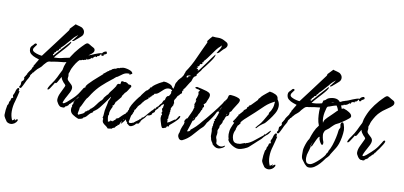

<svg xmlns="http://www.w3.org/2000/svg" viewBox="-89 -1025 2922 1390"><g transform="rotate(10 1371.5 -329.5)"><path d="M73 -161Q65 -157 60.5 -162Q56 -167 60 -172Q65 -177 66 -181Q67 -185 67 -190V-198Q67 -205 68 -206L74 -212Q75 -214 80 -216L85 -230Q78 -238 87 -247L88 -248V-249L90 -252L96 -262L97 -264H99Q97 -269 102 -275Q104 -280 108 -285Q112 -290 116 -296Q126 -307 127 -316Q129 -324 136 -330Q135 -330 135 -332Q135 -333 134 -333Q134 -334 135 -335V-336Q137 -338 142 -346.5Q147 -355 152 -364Q154 -367 156 -370Q158 -373 160 -377L165 -386L138 -395Q118 -402 103 -414.5Q88 -427 88 -451Q88 -462 94.5 -470Q101 -478 108 -484Q112 -488 112 -489Q120 -499 128 -494.5Q136 -490 128 -482L122 -474Q118 -468 114 -462.5Q110 -457 110 -449Q110 -439 124.5 -431.5Q139 -424 156.5 -420Q174 -416 181 -416Q222 -470 262 -523Q302 -576 342 -630Q346 -634 346 -644L383 -683Q387 -681 390.5 -680Q394 -679 398 -678Q402 -677 405.5 -676Q409 -675 413 -674Q421 -672 428 -669Q435 -666 441 -659Q452 -648 452 -632Q452 -615 438 -603Q423 -591 412 -580Q408 -577 404.5 -574Q401 -571 397 -567Q389 -559 379 -559V-566H382Q386 -571 390.5 -577Q395 -583 399 -588Q409 -599 414 -610Q410 -606 406.5 -603Q403 -600 399 -597Q395 -594 391.5 -590.5Q388 -587 384 -583Q379 -576 368 -563.5Q357 -551 344 -537Q333 -523 321.5 -512Q310 -501 305 -496L304 -495L308 -491L295 -486L296 -485Q296 -477 291 -474Q286 -471 281 -471Q279 -465 275.5 -460.5Q272 -456 264 -453Q265 -452 265 -450Q265 -449 266 -448Q266 -447 267 -446H265V-444H260Q259 -444 258 -440L261 -435Q262 -434 262 -431Q276 -446 289 -461Q302 -476 316 -492L370 -552H372Q372 -551 373 -551Q373 -550 374 -550Q374 -543 363 -528Q352 -513 336 -495.5Q320 -478 305.5 -462Q291 -446 283 -437Q280 -434 276 -428Q273 -425 269 -419H278Q291 -419 301.5 -420.5Q312 -422 323 -424Q328 -425 333 -426.5Q338 -428 343 -429Q348 -430 353 -431Q358 -432 363 -433Q375 -435 395 -439.5Q415 -444 424 -451Q450 -459 475 -463Q475 -463 476 -463.5Q477 -464 479 -465Q481 -465 482 -466Q484 -469 487 -469L495 -472L503 -474V-475Q517 -478 530 -483.5Q543 -489 557 -495Q570 -500 582.5 -504.5Q595 -509 608 -509L611 -515Q623 -527 638 -527V-524Q642 -520 642 -515Q642 -512 640 -512Q631 -503 620 -502Q621 -500 621.5 -499Q622 -498 622 -497Q622 -494 619 -494Q615 -491 609 -491Q604 -491 604 -497L607 -499Q601 -499 599 -501Q592 -483 576 -483L574 -475L563 -478Q558 -473 553 -473Q551 -468 549.5 -464.5Q548 -461 542 -461Q543 -462 543 -464Q542 -465 542 -466Q535 -458 525.5 -452Q516 -446 503 -446L502 -453H501Q502 -452 502 -448Q502 -444 498.5 -442Q495 -440 493 -440Q492 -440 492 -441H490Q485 -437 481 -437Q479 -437 478 -438H475Q470 -434 466 -433.5Q462 -433 454 -432Q441 -430 426.5 -425Q412 -420 399 -415Q398 -414 394 -414Q392 -414 392 -413Q361 -397 329 -396Q295 -393 263 -387Q260 -386 257 -385.5Q254 -385 250 -385Q246 -385 243 -384.5Q240 -384 237 -383Q231 -382 222 -373.5Q213 -365 205 -355Q197 -345 193 -339Q189 -335 184 -330.5Q179 -326 174 -322Q164 -315 156 -304Q154 -302 151 -299Q148 -296 146 -292Q141 -283 134 -282Q136 -277 132 -275L130 -273Q121 -264 121 -252Q118 -249 116 -244L115 -240L112 -236Q107 -229 102.5 -219.5Q98 -210 93 -199Q88 -188 83 -178.5Q78 -169 73 -161ZM42 109Q35 109 26.5 106Q18 103 13 98Q8 92 -1.5 76.5Q-11 61 -11 53Q-11 34 -9 16Q-7 -2 -3 -21Q3 -26 4 -33Q5 -40 6 -47Q14 -55 15 -67Q16 -79 27 -79L29 -81Q30 -82 28 -86Q26 -91 25 -94.5Q24 -98 27 -103Q28 -105 29 -107.5Q30 -110 31 -111Q32 -112 34 -118Q37 -129 39.5 -137.5Q42 -146 50 -155Q55 -159 59 -155.5Q63 -152 62 -147Q62 -141 59 -135H67Q63 -116 58 -97Q53 -78 48 -59Q36 -22 36 17Q36 52 50 82L64 74L69 65V76L71 81Q73 76 77 72Q81 68 89 68L90 75Q90 78 89 79Q83 92 70 100.5Q57 109 42 109Z M396 -73Q393 -73 391 -75Q390 -74 385 -74Q372 -74 359 -92Q346 -110 346 -123Q346 -146 358 -171L380 -217Q386 -229 386 -233Q386 -233 381 -241L376 -246Q374 -248 372.5 -249.5Q371 -251 369 -253Q363 -260 357 -269Q351 -278 349 -290Q347 -288 340 -275Q333 -262 326 -250Q319 -238 315 -238Q313 -238 312 -239Q311 -240 309 -240Q307 -240 304 -232Q300 -226 293 -214.5Q286 -203 279 -193Q272 -183 266 -183Q262 -183 262 -187Q262 -190 266 -198.5Q270 -207 275.5 -215.5Q281 -224 283 -226Q295 -243 303 -256Q311 -269 318 -283Q324 -296 330.5 -309.5Q337 -323 346 -340Q348 -354 352 -369Q367 -414 387.5 -447.5Q408 -481 439 -516Q446 -523 455.5 -533.5Q465 -544 475 -553Q485 -562 492 -562Q498 -562 506 -557Q510 -555 513 -553Q516 -551 519 -549L539 -538Q550 -532 550 -519Q550 -514 549 -513Q546 -502 529.5 -489.5Q513 -477 493.5 -464Q474 -451 462 -439Q444 -423 431 -403Q418 -383 407 -360Q406 -356 404.5 -353Q403 -350 402 -346Q401 -339 397 -330Q396 -328 395 -325.5Q394 -323 394 -320Q394 -315 395 -313Q396 -310 396 -305Q396 -299 395 -297Q394 -294 394 -288Q394 -277 405 -267.5Q416 -258 426.5 -247Q437 -236 437 -222Q437 -210 429 -193Q421 -176 411 -159Q401 -142 395 -128L390 -116L388 -109Q388 -107 389 -107L391 -104Q400 -104 416 -117Q432 -130 448 -145.5Q464 -161 470 -167Q482 -180 492 -194.5Q502 -209 511 -224Q513 -229 517.5 -235.5Q522 -242 527 -242Q533 -242 533 -235Q533 -229 522.5 -211.5Q512 -194 500 -177Q488 -160 483 -155L482 -153V-152Q479 -145 473 -143Q472 -142 470 -138Q468 -134 467 -133Q467 -131 464 -129L460 -128Q459 -124 454 -121L448 -115Q447 -115 447 -114Q447 -113 446 -113Q445 -107 438 -107Q436 -103 432.5 -97Q429 -91 424 -91Q419 -84 411 -84Q410 -83 410 -81Q410 -80 409 -79Q407 -74 400 -74Q399 -73 396 -73Z M742 20Q732 8 721.5 1.5Q711 -5 703.5 -13.5Q696 -22 696 -37H698L695 -52L692 -49L690 -46Q691 -50 692 -53.5Q693 -57 694 -60Q695 -65 695.5 -69.5Q696 -74 696 -79Q696 -92 698 -104.5Q700 -117 703 -129Q706 -141 708.5 -153.5Q711 -166 713 -180H715L726 -206L725 -211Q723 -207 722 -206Q721 -204 719 -202Q708 -186 692 -163.5Q676 -141 660 -121.5Q644 -102 631 -94Q623 -89 620 -86.5Q617 -84 613 -74Q603 -72 593.5 -61Q584 -50 575 -40Q566 -30 555 -29L554 -24Q548 -18 538 -15.5Q528 -13 520 -12Q498 -20 477 -34Q456 -48 456 -73Q456 -83 459 -90H460V-95Q458 -98 459 -103Q460 -108 462 -108L463 -107Q465 -110 465.5 -117Q466 -124 466 -126L468 -128Q468 -135 475 -143Q482 -151 488.5 -158Q495 -165 495 -168Q496 -169 496 -171Q496 -176 495 -179Q493 -183 494 -186V-190H498L501 -195V-197Q498 -199 498 -200V-202Q498 -205 500 -207L503 -210V-211Q503 -212 504 -213V-215L509 -220Q513 -224 515 -225Q523 -236 528 -245H532L533 -244Q532 -246 531.5 -247Q531 -248 531 -249Q531 -257 544.5 -272Q558 -287 577 -304.5Q596 -322 614 -337.5Q632 -353 642 -362V-367H644Q648 -369 652.5 -373Q657 -377 662 -381Q672 -391 679 -392L681 -397L687 -398Q688 -399 689 -400Q690 -401 691 -402Q693 -403 694 -403Q695 -403 696 -404L697 -405L699 -406V-407Q699 -407 699 -407.5Q699 -408 700 -409L718 -416L720 -415L734 -421L737 -424H738L751 -425L758 -429L760 -431V-430L761 -431L763 -429Q772 -433 781 -433Q790 -433 805 -430Q820 -427 833 -420.5Q846 -414 848 -403V-401L827 -389Q829 -394 830 -395V-396Q830 -398 826 -398H820Q799 -398 781.5 -386Q764 -374 748 -362Q739 -360 729 -350Q719 -340 711 -335Q672 -305 640.5 -275.5Q609 -246 581 -205Q576 -197 568 -184.5Q560 -172 554 -167Q549 -158 544 -149Q539 -140 535 -130Q531 -120 526 -111Q521 -102 516 -94Q516 -82 513 -71Q511 -65 511 -61Q510 -58 510 -55Q510 -52 509 -50L513 -41Q525 -46 542 -54Q559 -62 559 -72Q565 -74 565 -74H567V-76Q569 -78 570 -78H573L576 -82V-87L580 -83L593 -96Q593 -101 600 -102Q617 -116 630 -135Q637 -145 644 -154Q651 -163 659 -171H661L674 -187L673 -191L687 -209H689Q691 -215 695 -221L698 -219L706 -230L705 -231Q710 -239 716 -247Q722 -255 728 -262Q734 -270 739.5 -278Q745 -286 750 -294Q750 -301 755 -307Q760 -313 768 -313L775 -311Q779 -318 779 -333Q784 -332 787 -335Q787 -335 793 -337V-335L801 -332Q805 -334 807 -334Q815 -334 823 -329.5Q831 -325 837 -320Q837 -318 838 -319Q838 -320 839 -320H844Q857 -320 857 -309V-306Q852 -299 847.5 -292Q843 -285 839 -278Q831 -264 817 -253V-251L801 -228L803 -224L769 -182L766 -181Q764 -174 761.5 -167.5Q759 -161 756 -154L747 -151Q749 -149 749 -146Q749 -142 750 -141Q742 -126 736.5 -111Q731 -96 733 -79Q730 -77 729.5 -73.5Q729 -70 729 -67Q729 -62 729.5 -57.5Q730 -53 731 -48Q732 -43 733 -38Q734 -33 735 -28L746 -34H749L750 -35L752 -38Q752 -41 755 -45L757 -37L766 -41V-37H767Q771 -37 773 -43Q775 -45 778 -47.5Q781 -50 785 -50L786 -52V-55Q786 -60 793 -63Q797 -64 799.5 -65.5Q802 -67 804 -67H805L831 -93H832Q834 -96 840.5 -101.5Q847 -107 852 -109V-116L859 -118H860L883 -150Q883 -149 885 -149Q887 -149 888 -148Q889 -148 891.5 -151.5Q894 -155 894 -157Q895 -158 896.5 -159.5Q898 -161 902 -162Q905 -164 907 -164.5Q909 -165 910 -166Q899 -145 890.5 -128Q882 -111 874 -94Q866 -77 856 -61.5Q846 -46 831 -31L827 -35L834 -44L833 -50L831 -49V-45L824 -38Q823 -25 815 -19H811L809 -20V-15L803 -8L800 -9L788 8V5L786 6Q784 7 782 8Q780 9 778 10Q772 12 771 16ZM842 -59Q842 -62 843 -63L845 -66L841 -65H842L839 -60L840 -61Z M897 -25Q893 -25 893 -27Q889 -29 888 -29L885 -31L884 -33H883L872 -42L874 -46Q862 -55 859.5 -70Q857 -85 857 -98Q857 -108 859 -116.5Q861 -125 866 -133L864 -136L869 -139V-141Q869 -155 881.5 -177.5Q894 -200 910 -222Q926 -244 937 -255L936 -256Q940 -261 948 -272.5Q956 -284 964.5 -293.5Q973 -303 978 -303L992 -319V-324L995 -326L1004 -329L1003 -331Q1012 -342 1025.5 -351.5Q1039 -361 1051 -368L1068 -377L1074 -379L1077 -382Q1080 -385 1089 -385Q1103 -385 1124.5 -376.5Q1146 -368 1150 -355Q1157 -350 1159 -345Q1162 -351 1163.5 -358Q1165 -365 1166 -371Q1166 -382 1172 -394L1175 -397Q1181 -413 1195 -427Q1202 -433 1207.5 -441Q1213 -449 1217 -456Q1217 -459 1222 -472Q1228 -483 1226 -485Q1244 -511 1259.5 -539Q1275 -567 1288 -597Q1301 -627 1315 -656.5Q1329 -686 1342 -714Q1344 -715 1344 -719Q1344 -722 1343 -724Q1342 -726 1341 -728L1357 -749Q1362 -754 1366 -759Q1370 -764 1374 -768Q1385 -767 1396 -766Q1407 -765 1417 -766Q1439 -766 1459 -756Q1468 -752 1480 -744.5Q1492 -737 1492 -724Q1492 -711 1479 -699Q1472 -694 1466.5 -689Q1461 -684 1457 -679Q1450 -671 1443 -663.5Q1436 -656 1425 -654L1422 -657H1425Q1430 -668 1441 -684Q1451 -698 1451 -710Q1451 -715 1450 -716L1448 -715L1449 -714Q1445 -708 1440 -704Q1435 -700 1430 -695Q1426 -691 1422 -686Q1418 -681 1414 -676Q1408 -668 1393.5 -647.5Q1379 -627 1364.5 -607.5Q1350 -588 1342 -582L1341 -579H1339Q1341 -576 1346 -576Q1341 -572 1332 -572Q1336 -568 1336 -565Q1336 -559 1330 -557Q1324 -555 1319 -555Q1319 -539 1307 -536Q1306 -535 1305 -535Q1304 -535 1304 -536H1301Q1304 -534 1306.5 -531.5Q1309 -529 1310 -528L1308 -527L1309 -526H1305Q1299 -526 1301 -524L1302 -518H1308Q1313 -518 1315 -516H1312L1309 -508Q1311 -509 1318 -509Q1332 -526 1343.5 -543Q1355 -560 1368 -576Q1380 -593 1392 -610Q1404 -627 1417 -643L1416 -645Q1418 -643 1418 -638Q1418 -630 1409 -614.5Q1400 -599 1387 -581.5Q1374 -564 1361.5 -547.5Q1349 -531 1341 -522Q1339 -518 1336 -512.5Q1333 -507 1329 -503Q1325 -499 1321 -494Q1317 -489 1315 -484Q1309 -483 1309 -479V-471Q1309 -466 1304 -464Q1293 -460 1288.5 -450.5Q1284 -441 1281.5 -430.5Q1279 -420 1271 -412Q1268 -408 1260 -394.5Q1252 -381 1244 -368.5Q1236 -356 1231 -356L1235 -349Q1225 -342 1226 -339Q1227 -338 1227 -326Q1227 -324 1219 -319Q1211 -313 1211 -309L1199 -299Q1195 -290 1191 -283Q1187 -276 1184 -272Q1176 -263 1184 -244Q1178 -237 1181 -234Q1183 -230 1177 -223L1166 -203V-202L1170 -195L1165 -194L1166 -183Q1165 -184 1165 -183Q1165 -178 1168 -178L1163 -172L1165 -168L1161 -148Q1159 -140 1161 -128Q1156 -126 1156 -117Q1156 -114 1159 -114L1158 -102Q1161 -102 1161 -99L1159 -97L1161 -95Q1164 -97 1165 -100Q1166 -103 1170 -101L1207 -127L1214 -128Q1222 -136 1229.5 -149.5Q1237 -163 1244 -159Q1246 -148 1231 -131.5Q1216 -115 1199 -100.5Q1182 -86 1176 -81V-73Q1176 -72 1173.5 -71.5Q1171 -71 1170 -70Q1168 -72 1165.5 -71Q1163 -70 1161 -70L1155 -57L1154 -59Q1151 -58 1148.5 -57Q1146 -56 1144 -55Q1138 -52 1132 -52Q1126 -52 1120 -68Q1114 -84 1109.5 -102Q1105 -120 1105 -124L1107 -126Q1105 -130 1107 -133Q1109 -136 1105 -138L1110 -143H1111V-152Q1111 -157 1106 -155L1105 -158L1107 -163V-164L1110 -169L1109 -171Q1109 -173 1110 -173Q1111 -173 1112 -174H1111L1106 -178Q1105 -181 1105 -188Q1105 -197 1110 -197Q1110 -208 1113 -217Q1116 -226 1107 -222L1101 -218Q1100 -215 1097 -215Q1095 -211 1089.5 -203Q1084 -195 1078 -196V-195Q1078 -194 1079 -193Q1079 -187 1067 -177.5Q1055 -168 1057 -157L1039 -143L1041 -141H1039L1040 -138Q1029 -124 1011 -124Q1004 -124 1001 -115Q998 -106 992 -106L995 -105Q988 -98 977.5 -88Q967 -78 965 -68L964 -69L966 -66L960 -62Q960 -55 953 -53Q946 -51 939 -51Q933 -41 920.5 -33Q908 -25 897 -25ZM1241 -444Q1251 -444 1251 -447Q1251 -452 1254 -456H1260Q1266 -456 1266 -458Q1265 -459 1265 -462Q1261 -461 1257 -460Q1253 -459 1249 -459Q1239 -457 1239 -446V-445ZM887 -48H898Q900 -48 904 -49Q908 -50 911 -52Q917 -55 923 -55Q923 -56 921 -57Q921 -59 923 -59Q924 -58 924 -59H925Q929 -64 934 -67Q939 -70 944 -74Q953 -79 960 -88L963 -86L964 -91Q970 -91 970 -97Q970 -103 980 -103Q986 -109 993.5 -116.5Q1001 -124 1008 -134Q1016 -143 1023 -151Q1030 -159 1036 -166L1037 -164V-165Q1043 -171 1045 -174Q1046 -176 1047.5 -178Q1049 -180 1051 -183L1054 -181Q1060 -181 1060 -187L1059 -189L1066 -195V-198Q1067 -198 1068 -197Q1068 -196 1070 -194Q1069 -198 1071.5 -201Q1074 -204 1078 -203L1077 -206L1086 -219Q1088 -221 1091.5 -224Q1095 -227 1098 -234Q1100 -241 1102.5 -245Q1105 -249 1106 -251Q1114 -251 1116 -265Q1118 -279 1129 -287Q1136 -287 1139 -291Q1142 -295 1145 -301Q1149 -307 1150 -314Q1148 -320 1148 -322Q1148 -326 1151 -327Q1154 -330 1154 -331Q1154 -333 1146.5 -337Q1139 -341 1137 -342Q1137 -341 1136.5 -340.5Q1136 -340 1135 -341Q1134 -342 1130 -342Q1110 -342 1094.5 -328.5Q1079 -315 1064 -301Q1049 -287 1032 -287Q1030 -280 1024.5 -275.5Q1019 -271 1014 -268V-264L1005 -259V-257Q1007 -251 1003 -253H995V-248Q994 -246 994 -243Q987 -238 976 -230Q965 -222 961 -213L959 -214L956 -211L958 -209L954 -203L950 -205L951 -199Q946 -194 935 -183Q924 -172 925 -164H921L918 -152H915L911 -147H908L909 -146V-138Q907 -138 907 -135L909 -133L899 -119L904 -118V-116Q904 -114 898 -114L899 -112Q898 -109 896 -106.5Q894 -104 893 -103Q892 -101 890 -90Q888 -79 886 -68Q884 -57 883 -56Z M1554 23Q1539 23 1528.5 16Q1518 9 1507 -2L1509 -4Q1509 -5 1507 -7Q1500 -16 1497.5 -21Q1495 -26 1493 -31Q1492 -36 1491 -41Q1490 -46 1487 -55Q1486 -59 1487 -60V-80Q1487 -85 1487 -89.5Q1487 -94 1486 -99Q1485 -103 1484.5 -106.5Q1484 -110 1484 -112Q1484 -113 1486 -119Q1486 -122 1487 -123Q1485 -125 1485 -126Q1485 -126 1485 -126.5Q1485 -127 1486 -128L1487 -129Q1487 -129 1488 -130Q1488 -131 1489 -132Q1488 -132 1488 -133Q1488 -135 1489 -135Q1487 -145 1490 -150Q1493 -156 1490 -167H1495V-174L1496 -175L1491 -182L1498 -183V-184Q1498 -185 1499 -186Q1510 -212 1517 -237L1511 -236V-243H1513Q1518 -251 1522 -261Q1524 -266 1526 -269Q1528 -272 1529 -276L1528 -275Q1521 -268 1520 -260Q1519 -255 1516.5 -251Q1514 -247 1510 -243Q1506 -239 1503 -238Q1499 -235 1497 -230Q1488 -210 1475.5 -192Q1463 -174 1451 -157Q1449 -154 1445 -150Q1441 -146 1439 -141Q1436 -136 1434 -131L1428 -121Q1426 -117 1423 -114Q1420 -111 1416 -107L1402 -94Q1377 -65 1350.5 -36.5Q1324 -8 1289 9Q1286 10 1284 10.5Q1282 11 1280 11Q1268 11 1260.5 0Q1253 -11 1253 -22Q1253 -27 1255 -33L1259 -43Q1261 -49 1261 -54Q1261 -59 1263 -65Q1266 -76 1270 -85.5Q1274 -95 1279 -106Q1279 -106 1281 -115Q1281 -122 1282 -124Q1277 -126 1277 -127Q1277 -128 1278 -128V-129Q1281 -135 1285.5 -143.5Q1290 -152 1298 -153Q1303 -164 1307.5 -174Q1312 -184 1317 -194Q1327 -213 1332 -237L1335 -241H1333L1330 -245L1334 -251L1328 -254L1334 -257H1330V-259Q1329 -260 1329 -262Q1329 -264 1330 -265Q1334 -272 1335 -279Q1337 -287 1341 -291H1340L1339 -290H1337Q1334 -290 1334 -292V-293Q1334 -304 1340 -314Q1341 -318 1342 -321Q1343 -324 1344 -328Q1345 -331 1345.5 -334Q1346 -337 1346 -340Q1346 -344 1345 -346Q1343 -350 1343 -353Q1343 -357 1346.5 -360Q1350 -363 1353 -365V-366Q1351 -367 1345.5 -369.5Q1340 -372 1339 -372L1340 -376Q1338 -374 1337 -374Q1338 -374 1337 -373H1335Q1332 -374 1324 -376Q1315 -378 1315 -382Q1315 -384 1320 -386.5Q1325 -389 1327 -389Q1341 -386 1361.5 -381.5Q1382 -377 1400.5 -371Q1419 -365 1426 -355Q1428 -352 1428.5 -348.5Q1429 -345 1429 -342Q1429 -333 1424.5 -322Q1420 -311 1416 -302Q1413 -296 1413 -294Q1413 -294 1411 -288Q1406 -283 1404 -280Q1400 -276 1395 -274L1396 -271L1397 -270Q1399 -268 1399 -267Q1401 -263 1401 -259Q1401 -257 1400 -254Q1399 -251 1395 -250L1393 -248H1394Q1392 -244 1392 -241V-238Q1392 -236 1391 -233Q1390 -230 1387 -229Q1385 -224 1380.5 -213Q1376 -202 1372 -198L1369 -192L1370 -189L1366 -186Q1365 -179 1358 -172Q1351 -167 1353 -158H1351Q1352 -157 1352 -156Q1352 -154 1350 -154Q1349 -151 1346 -147.5Q1343 -144 1337 -142Q1334 -131 1328 -112.5Q1322 -94 1317 -79Q1312 -64 1311 -61Q1312 -60 1315 -60Q1319 -60 1327 -64.5Q1335 -69 1333 -76Q1337 -76 1340 -81Q1344 -85 1347 -86Q1359 -96 1370 -106.5Q1381 -117 1391 -129Q1401 -141 1411 -153Q1421 -165 1431 -176Q1432 -177 1443.5 -191Q1455 -205 1471 -225Q1487 -245 1503 -266Q1519 -287 1529 -302Q1539 -317 1538 -321H1546L1547 -320L1549 -322L1544 -321V-327H1546Q1548 -330 1550 -333Q1552 -336 1554 -338Q1557 -341 1559 -350Q1560 -354 1561 -357.5Q1562 -361 1563 -365Q1565 -372 1574 -373L1575 -374Q1584 -374 1602 -371Q1620 -368 1634.5 -362Q1649 -356 1649 -346Q1649 -338 1642.5 -326Q1636 -314 1628 -303Q1624 -298 1621 -292Q1618 -286 1614 -281Q1607 -270 1602 -258H1599V-256Q1597 -255 1593.5 -251.5Q1590 -248 1588 -246H1591Q1591 -241 1590 -238L1589 -230L1583 -220H1578Q1578 -216 1573 -216Q1570 -216 1570 -218Q1569 -218 1569 -221Q1569 -223 1571 -223L1576 -233L1574 -235Q1571 -228 1569.5 -223Q1568 -218 1570 -210H1569L1570 -209L1565 -207L1564 -200L1561 -191Q1558 -181 1552 -179L1554 -175L1551 -163L1548 -159H1549L1536 -139Q1537 -138 1537 -134Q1537 -126 1533 -119Q1529 -112 1527 -103L1528 -100L1526 -98Q1527 -98 1527 -96L1536 -93Q1531 -93 1529 -94V-87Q1529 -83 1529 -79.5Q1529 -76 1528 -72Q1527 -68 1526.5 -65Q1526 -62 1526 -58Q1526 -50 1529 -44Q1531 -41 1531.5 -37.5Q1532 -34 1533 -30Q1534 -28 1534 -23.5Q1534 -19 1534 -14Q1535 -6 1547.5 0Q1560 6 1568 6Q1578 6 1584 3Q1590 0 1598 -5L1597 -4H1601V-3Q1596 8 1580 15.5Q1564 23 1554 23ZM1340 -154H1341Q1343 -158 1345 -159L1344 -163Q1342 -160 1340 -154Z M1699 1Q1685 1 1672 -4.5Q1659 -10 1648 -17Q1644 -19 1632.5 -29Q1621 -39 1620 -45L1614 -51L1618 -54Q1615 -63 1613 -73Q1611 -83 1611 -92Q1611 -118 1618.5 -138.5Q1626 -159 1637 -181H1633L1625 -188Q1626 -190 1627 -190.5Q1628 -191 1629 -192H1628L1631 -197L1634 -199L1636 -201L1635 -204Q1636 -205 1637.5 -207Q1639 -209 1641 -211Q1642 -213 1644 -215V-219L1649 -222V-224Q1649 -226 1651 -226V-231L1653 -230V-232L1660 -234L1661 -235L1656 -234V-242Q1662 -244 1669 -254L1682 -268L1684 -272Q1686 -272 1687 -273Q1687 -282 1698.5 -288.5Q1710 -295 1710 -305Q1710 -310 1714 -310H1716L1714 -311Q1719 -314 1721 -315Q1723 -316 1720 -320L1733 -327L1779 -374Q1778 -375 1778 -377Q1778 -381 1780 -381Q1785 -386 1789.5 -391Q1794 -396 1798 -402Q1803 -407 1808 -411.5Q1813 -416 1818 -420L1835 -434Q1839 -437 1843 -440Q1847 -443 1851 -447Q1873 -445 1894.5 -434.5Q1916 -424 1916 -402Q1933 -379 1933 -354Q1933 -326 1917.5 -299.5Q1902 -273 1885 -251Q1879 -244 1870 -232.5Q1861 -221 1854 -215Q1838 -205 1826 -195Q1814 -185 1800 -169H1795V-172Q1795 -176 1797 -176Q1798 -178 1800 -180Q1802 -182 1803 -183L1808 -190L1815 -197Q1828 -210 1842 -233.5Q1856 -257 1865 -273Q1866 -279 1872 -283Q1871 -288 1872.5 -293.5Q1874 -299 1878 -303Q1882 -308 1884.5 -313Q1887 -318 1889 -323Q1896 -337 1898 -351.5Q1900 -366 1901 -382Q1882 -373 1865 -362Q1848 -351 1833 -337L1773 -280Q1762 -269 1741.5 -251.5Q1721 -234 1703 -216.5Q1685 -199 1680 -189V-188H1682V-182H1681Q1679 -178 1676 -176L1673 -172Q1672 -171 1672 -168H1667Q1664 -161 1661 -154Q1658 -147 1656 -139V-133L1655 -131Q1644 -110 1644 -88Q1644 -75 1650 -58Q1656 -41 1672 -37Q1673 -37 1675 -37Q1677 -37 1680 -36Q1685 -33 1687 -36H1691Q1705 -36 1709.5 -38.5Q1714 -41 1724 -44L1733 -47Q1735 -49 1736 -49H1739V-45L1749 -52V-50Q1776 -58 1806.5 -83Q1837 -108 1863 -128Q1865 -133 1868 -135V-140L1872 -136H1875L1881 -144Q1885 -147 1888 -151Q1891 -155 1896 -160Q1899 -162 1901.5 -164.5Q1904 -167 1908 -170V-161H1907Q1904 -156 1900.5 -150.5Q1897 -145 1892 -140Q1886 -136 1881.5 -131.5Q1877 -127 1872 -123Q1868 -119 1864 -115Q1860 -111 1857 -106Q1851 -98 1841 -90Q1833 -83 1824.5 -75.5Q1816 -68 1808 -60Q1790 -45 1774 -29Q1764 -19 1739 -9Q1714 1 1699 1ZM1641 -191Q1641 -190 1640.5 -189.5Q1640 -189 1640 -188Q1643 -192 1646 -200L1645 -199Q1644 -196 1643 -194.5Q1642 -193 1641 -191Z M1967 -161Q1959 -157 1954.5 -162Q1950 -167 1954 -172Q1959 -177 1960 -181Q1961 -185 1961 -190V-198Q1961 -205 1962 -206L1968 -212Q1969 -214 1974 -216L1979 -230Q1972 -238 1981 -247L1982 -248V-249L1984 -252L1990 -262L1991 -264H1993Q1991 -269 1996 -275Q1998 -280 2002 -285Q2006 -290 2010 -296Q2020 -307 2021 -316Q2023 -324 2030 -330Q2029 -330 2029 -332Q2029 -333 2028 -333Q2028 -334 2029 -335V-336Q2031 -338 2036 -346.5Q2041 -355 2046 -364Q2048 -367 2050 -370Q2052 -373 2054 -377L2059 -386L2032 -395Q2012 -402 1997 -414.5Q1982 -427 1982 -451Q1982 -462 1988.5 -470Q1995 -478 2002 -484Q2006 -488 2006 -489Q2014 -499 2022 -494.5Q2030 -490 2022 -482L2016 -474Q2012 -468 2008 -462.5Q2004 -457 2004 -449Q2004 -439 2018.5 -431.5Q2033 -424 2050.5 -420Q2068 -416 2075 -416Q2116 -470 2156 -523Q2196 -576 2236 -630Q2240 -634 2240 -644L2277 -683Q2281 -681 2284.5 -680Q2288 -679 2292 -678Q2296 -677 2299.5 -676Q2303 -675 2307 -674Q2315 -672 2322 -669Q2329 -666 2335 -659Q2346 -648 2346 -632Q2346 -615 2332 -603Q2317 -591 2306 -580Q2302 -577 2298.5 -574Q2295 -571 2291 -567Q2283 -559 2273 -559V-566H2276Q2280 -571 2284.5 -577Q2289 -583 2293 -588Q2303 -599 2308 -610Q2304 -606 2300.5 -603Q2297 -600 2293 -597Q2289 -594 2285.5 -590.5Q2282 -587 2278 -583Q2273 -576 2262 -563.5Q2251 -551 2238 -537Q2227 -523 2215.5 -512Q2204 -501 2199 -496L2198 -495L2202 -491L2189 -486L2190 -485Q2190 -477 2185 -474Q2180 -471 2175 -471Q2173 -465 2169.5 -460.5Q2166 -456 2158 -453Q2159 -452 2159 -450Q2159 -449 2160 -448Q2160 -447 2161 -446H2159V-444H2154Q2153 -444 2152 -440L2155 -435Q2156 -434 2156 -431Q2170 -446 2183 -461Q2196 -476 2210 -492L2264 -552H2266Q2266 -551 2267 -551Q2267 -550 2268 -550Q2268 -543 2257 -528Q2246 -513 2230 -495.5Q2214 -478 2199.5 -462Q2185 -446 2177 -437Q2174 -434 2170 -428Q2167 -425 2163 -419H2172Q2185 -419 2195.5 -420.5Q2206 -422 2217 -424Q2222 -425 2227 -426.5Q2232 -428 2237 -429Q2242 -430 2247 -431Q2252 -432 2257 -433Q2269 -435 2289 -439.5Q2309 -444 2318 -451Q2344 -459 2369 -463Q2369 -463 2370 -463.5Q2371 -464 2373 -465Q2375 -465 2376 -466Q2378 -469 2381 -469L2389 -472L2397 -474V-475Q2411 -478 2424 -483.5Q2437 -489 2451 -495Q2464 -500 2476.5 -504.5Q2489 -509 2502 -509L2505 -515Q2517 -527 2532 -527V-524Q2536 -520 2536 -515Q2536 -512 2534 -512Q2525 -503 2514 -502Q2515 -500 2515.5 -499Q2516 -498 2516 -497Q2516 -494 2513 -494Q2509 -491 2503 -491Q2498 -491 2498 -497L2501 -499Q2495 -499 2493 -501Q2486 -483 2470 -483L2468 -475L2457 -478Q2452 -473 2447 -473Q2445 -468 2443.5 -464.5Q2442 -461 2436 -461Q2437 -462 2437 -464Q2436 -465 2436 -466Q2429 -458 2419.5 -452Q2410 -446 2397 -446L2396 -453H2395Q2396 -452 2396 -448Q2396 -444 2392.5 -442Q2389 -440 2387 -440Q2386 -440 2386 -441H2384Q2379 -437 2375 -437Q2373 -437 2372 -438H2369Q2364 -434 2360 -433.5Q2356 -433 2348 -432Q2335 -430 2320.5 -425Q2306 -420 2293 -415Q2292 -414 2288 -414Q2286 -414 2286 -413Q2255 -397 2223 -396Q2189 -393 2157 -387Q2154 -386 2151 -385.5Q2148 -385 2144 -385Q2140 -385 2137 -384.5Q2134 -384 2131 -383Q2125 -382 2116 -373.5Q2107 -365 2099 -355Q2091 -345 2087 -339Q2083 -335 2078 -330.5Q2073 -326 2068 -322Q2058 -315 2050 -304Q2048 -302 2045 -299Q2042 -296 2040 -292Q2035 -283 2028 -282Q2030 -277 2026 -275L2024 -273Q2015 -264 2015 -252Q2012 -249 2010 -244L2009 -240L2006 -236Q2001 -229 1996.5 -219.5Q1992 -210 1987 -199Q1982 -188 1977 -178.5Q1972 -169 1967 -161ZM1936 109Q1929 109 1920.5 106Q1912 103 1907 98Q1902 92 1892.5 76.5Q1883 61 1883 53Q1883 34 1885 16Q1887 -2 1891 -21Q1897 -26 1898 -33Q1899 -40 1900 -47Q1908 -55 1909 -67Q1910 -79 1921 -79L1923 -81Q1924 -82 1922 -86Q1920 -91 1919 -94.5Q1918 -98 1921 -103Q1922 -105 1923 -107.5Q1924 -110 1925 -111Q1926 -112 1928 -118Q1931 -129 1933.5 -137.5Q1936 -146 1944 -155Q1949 -159 1953 -155.5Q1957 -152 1956 -147Q1956 -141 1953 -135H1961Q1957 -116 1952 -97Q1947 -78 1942 -59Q1930 -22 1930 17Q1930 52 1944 82L1958 74L1963 65V76L1965 81Q1967 76 1971 72Q1975 68 1983 68L1984 75Q1984 78 1983 79Q1977 92 1964 100.5Q1951 109 1936 109Z M2225 45Q2214 45 2206.5 39.5Q2199 34 2192 26Q2179 9 2170 -3Q2161 -15 2161 -39V-70Q2161 -79 2166 -97.5Q2171 -116 2178.5 -134Q2186 -152 2192 -158Q2201 -187 2213 -215Q2225 -243 2244 -266Q2234 -290 2231 -315.5Q2228 -341 2228 -367Q2228 -375 2228.5 -381.5Q2229 -388 2230 -396L2233 -400L2234 -401V-405Q2233 -406 2233 -408Q2233 -412 2236 -421Q2239 -430 2241.5 -439Q2244 -448 2244 -449Q2244 -451 2248 -452L2253 -454Q2254 -455 2258 -457L2261 -459Q2270 -471 2287.5 -476Q2305 -481 2319 -481Q2349 -481 2363.5 -460.5Q2378 -440 2386 -414Q2393 -419 2400 -419Q2403 -419 2405 -417Q2421 -413 2441.5 -400Q2462 -387 2462 -372V-370Q2462 -365 2452 -356Q2442 -347 2428.5 -337.5Q2415 -328 2402.5 -320Q2390 -312 2385 -309Q2378 -305 2371 -302Q2367 -301 2364 -298.5Q2361 -296 2357 -294Q2352 -290 2347.5 -286Q2343 -282 2338 -277L2329 -268Q2326 -265 2324 -262.5Q2322 -260 2319 -258Q2317 -256 2312.5 -253Q2308 -250 2303 -246Q2291 -238 2290 -231Q2289 -230 2286.5 -222.5Q2284 -215 2284 -212Q2284 -201 2287 -185.5Q2290 -170 2296 -156Q2299 -148 2296 -138.5Q2293 -129 2285 -135Q2277 -143 2271 -156Q2265 -169 2264 -175Q2263 -177 2265 -178Q2267 -179 2265 -181L2263 -183Q2262 -184 2262 -186Q2262 -186 2260 -188Q2252 -180 2243 -161.5Q2234 -143 2230 -133L2224 -119Q2219 -108 2217 -108Q2213 -108 2213 -113V-114Q2213 -120 2216 -127L2222 -143Q2217 -135 2213.5 -125.5Q2210 -116 2210 -113V-112L2211 -110Q2211 -109 2212 -108V-104Q2211 -104 2211 -102Q2209 -92 2206 -82Q2203 -72 2200 -62Q2193 -44 2193 -20Q2193 -4 2199 8Q2205 20 2222 20Q2231 20 2238 17Q2246 14 2261.5 2.5Q2277 -9 2293 -24.5Q2309 -40 2320.5 -54Q2332 -68 2332 -75Q2335 -80 2340 -85.5Q2345 -91 2343 -96Q2356 -116 2365.5 -144.5Q2375 -173 2381.5 -203Q2388 -233 2390 -256Q2392 -264 2393 -267Q2395 -271 2396 -272L2397 -273Q2399 -275 2399 -279Q2399 -281 2399 -284Q2399 -287 2398 -290Q2396 -296 2396 -301Q2396 -305 2399 -312Q2402 -319 2408 -319Q2415 -319 2419 -308Q2423 -297 2425.5 -284.5Q2428 -272 2428 -265Q2428 -242 2423 -213.5Q2418 -185 2410 -162Q2403 -143 2394.5 -129Q2386 -115 2375 -98L2365 -82L2361 -75Q2360 -76 2359.5 -71.5Q2359 -67 2357 -67Q2356 -67 2355.5 -65.5Q2355 -64 2354 -63Q2349 -55 2342 -49Q2338 -45 2334.5 -41.5Q2331 -38 2329 -34Q2318 -18 2301.5 0.5Q2285 19 2265.5 32Q2246 45 2225 45ZM2269 -292 2270 -294 2272 -302Q2275 -315 2294 -333Q2313 -351 2325 -363Q2334 -371 2343 -381Q2352 -391 2361 -398Q2359 -406 2352.5 -419Q2346 -432 2338.5 -442.5Q2331 -453 2324 -453Q2313 -453 2304 -444L2302 -442Q2301 -439 2298 -439L2293 -436Q2293 -435 2292 -435V-433Q2288 -424 2283 -414Q2280 -410 2278.5 -406.5Q2277 -403 2276 -401Q2271 -384 2267.5 -366Q2264 -348 2264 -330Q2264 -320 2265 -310.5Q2266 -301 2269 -292Z M2600 -73Q2597 -73 2595 -75Q2594 -74 2589 -74Q2576 -74 2563 -92Q2550 -110 2550 -123Q2550 -146 2562 -171L2584 -217Q2590 -229 2590 -233Q2590 -233 2585 -241L2580 -246Q2578 -248 2576.5 -249.5Q2575 -251 2573 -253Q2567 -260 2561 -269Q2555 -278 2553 -290Q2551 -288 2544 -275Q2537 -262 2530 -250Q2523 -238 2519 -238Q2517 -238 2516 -239Q2515 -240 2513 -240Q2511 -240 2508 -232Q2504 -226 2497 -214.5Q2490 -203 2483 -193Q2476 -183 2470 -183Q2466 -183 2466 -187Q2466 -190 2470 -198.5Q2474 -207 2479.5 -215.5Q2485 -224 2487 -226Q2499 -243 2507 -256Q2515 -269 2522 -283Q2528 -296 2534.5 -309.5Q2541 -323 2550 -340Q2552 -354 2556 -369Q2571 -414 2591.5 -447.5Q2612 -481 2643 -516Q2650 -523 2659.5 -533.5Q2669 -544 2679 -553Q2689 -562 2696 -562Q2702 -562 2710 -557Q2714 -555 2717 -553Q2720 -551 2723 -549L2743 -538Q2754 -532 2754 -519Q2754 -514 2753 -513Q2750 -502 2733.5 -489.5Q2717 -477 2697.5 -464Q2678 -451 2666 -439Q2648 -423 2635 -403Q2622 -383 2611 -360Q2610 -356 2608.5 -353Q2607 -350 2606 -346Q2605 -339 2601 -330Q2600 -328 2599 -325.5Q2598 -323 2598 -320Q2598 -315 2599 -313Q2600 -310 2600 -305Q2600 -299 2599 -297Q2598 -294 2598 -288Q2598 -277 2609 -267.5Q2620 -258 2630.5 -247Q2641 -236 2641 -222Q2641 -210 2633 -193Q2625 -176 2615 -159Q2605 -142 2599 -128L2594 -116L2592 -109Q2592 -107 2593 -107L2595 -104Q2604 -104 2620 -117Q2636 -130 2652 -145.5Q2668 -161 2674 -167Q2686 -180 2696 -194.5Q2706 -209 2715 -224Q2717 -229 2721.5 -235.5Q2726 -242 2731 -242Q2737 -242 2737 -235Q2737 -229 2726.5 -211.5Q2716 -194 2704 -177Q2692 -160 2687 -155L2686 -153V-152Q2683 -145 2677 -143Q2676 -142 2674 -138Q2672 -134 2671 -133Q2671 -131 2668 -129L2664 -128Q2663 -124 2658 -121L2652 -115Q2651 -115 2651 -114Q2651 -113 2650 -113Q2649 -107 2642 -107Q2640 -103 2636.5 -97Q2633 -91 2628 -91Q2623 -84 2615 -84Q2614 -83 2614 -81Q2614 -80 2613 -79Q2611 -74 2604 -74Q2603 -73 2600 -73Z"/></g></svg>

Font: Water Brush
Style: Regular
Weight: 400
Designer: Robert E. Leuschke
Foundry: Robert E. Leuschke
Version: Version 1.010; ttfautohint (v1.8.4.7-5d5b)